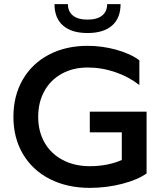

<svg xmlns="http://www.w3.org/2000/svg" viewBox="-20 -900 800 930"><path d="M690 -359V-60Q647 -29 571.5 -9.5Q496 10 415 10Q305 10 221 -33Q137 -76 91 -154Q45 -232 45 -334Q45 -436 90 -514Q135 -592 216.5 -635Q298 -678 405 -678Q475 -678 543.5 -659Q612 -640 655 -608V-488Q606 -527 540 -550Q474 -573 405 -573Q334 -573 279.5 -543Q225 -513 195 -459Q165 -405 165 -334Q165 -263 196 -209Q227 -155 284 -125Q341 -95 415 -95Q501 -95 570 -125V-259H415V-359ZM404 -740Q327 -740 285.5 -776Q244 -812 244 -880H309Q309 -844 333.5 -824.5Q358 -805 404 -805Q450 -805 474.5 -824.5Q499 -844 499 -880H564Q564 -812 522.5 -776Q481 -740 404 -740Z"/></svg>

Font: Madhuban Medium
Style: Regular
Weight: 500
Designer: jaikishan Patel
Foundry: MagicType
Version: Version 1.000